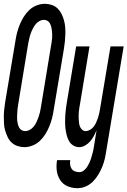

<svg xmlns="http://www.w3.org/2000/svg" viewBox="-35 -763 668 1006"><path d="M93 8Q74 8 56.5 2Q39 -4 26 -16Q13 -28 5.5 -44Q-2 -60 -7.5 -77.5Q-13 -95 -14 -113.5Q-15 -132 -15 -151Q-15 -170 -13 -189Q-11 -208 -8 -227L46 -550Q49 -571 54.5 -592Q60 -613 68.5 -634Q77 -655 89.5 -675Q102 -695 118.5 -710.5Q135 -726 156.5 -734.5Q178 -743 200 -743Q219 -743 236.5 -737Q254 -731 266.5 -719Q279 -707 287 -691Q295 -675 300 -657.5Q305 -640 306.5 -621.5Q308 -603 307.5 -584Q307 -565 305 -546Q303 -527 300 -508L246 -185Q243 -164 237.5 -143Q232 -122 223.5 -101Q215 -80 202.5 -60Q190 -40 173.5 -24.5Q157 -9 135.5 -0.5Q114 8 93 8ZM97 -76Q109 -76 121.5 -83Q134 -90 142.5 -101Q151 -112 156.5 -124Q162 -136 166.5 -148.5Q171 -161 174 -173.5Q177 -186 179 -199L232 -521Q234 -532 235.5 -542Q237 -552 238 -562.5Q239 -573 238.5 -583Q238 -593 237 -603Q236 -613 233.5 -622.5Q231 -632 226.5 -640.5Q222 -649 213.5 -654Q205 -659 196 -659Q183 -659 170.5 -652Q158 -645 150 -634Q142 -623 136 -611Q130 -599 125.5 -586.5Q121 -574 118.5 -561.5Q116 -549 113 -536L60 -214Q58 -203 57 -193Q56 -183 55.5 -172.5Q55 -162 54.5 -152Q54 -142 55 -132Q56 -122 58.5 -112.5Q61 -103 65.5 -94.5Q70 -86 78.5 -81Q87 -76 97 -76ZM371 223Q343 223 318.5 212.5Q294 202 280 180Q266 158 262.5 131.5Q259 105 264 76H333Q331 89 332.5 100.5Q334 112 340 121Q346 130 357 134.5Q368 139 380 139Q393 139 404 130.5Q415 122 422 110.5Q429 99 434.5 87Q440 75 443.5 62.5Q447 50 450.5 37.5Q454 25 456 12L471 -81Q465 -66 457 -51Q449 -36 438 -23Q427 -10 411.5 -1Q396 8 380 8Q363 8 348.5 -1Q334 -10 326 -25Q318 -40 314 -56.5Q310 -73 308 -90Q306 -107 306 -124.5Q306 -142 307 -159.5Q308 -177 310.5 -195Q313 -213 316 -231L364 -520H434L384 -217Q382 -207 380.5 -197Q379 -187 378 -176.5Q377 -166 377 -156Q377 -146 377.5 -136Q378 -126 379.5 -116Q381 -106 385 -97.5Q389 -89 396.5 -82.5Q404 -76 414 -76Q425 -76 437 -83Q449 -90 456.5 -100Q464 -110 469 -121.5Q474 -133 478 -144.5Q482 -156 484.5 -167.5Q487 -179 489 -191L544 -520H613L522 26Q519 47 514 69Q509 91 500.5 111.5Q492 132 480 152Q468 172 451.5 188.5Q435 205 414 214Q393 223 371 223Z"/></svg>

Font: Iosevka Medium Extended
Style: Italic
Weight: 500
Width: 7
Italic angle: -9°
Monospace: yes
Designer: Belleve Invis
Foundry: Belleve Invis
Version: Version 32.5.0; ttfautohint (v1.8.4)